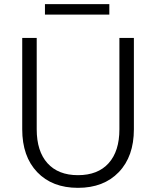

<svg xmlns="http://www.w3.org/2000/svg" viewBox="-20 -903 748 932"><path d="M158.2 -275.4Q158.2 -168.9 210.4 -110.8Q262.7 -52.7 358.4 -52.7Q455.1 -52.7 507.3 -110.8Q559.6 -168.9 559.6 -275.4V-718.8H629.9V-275.4Q629.9 -143.6 556.6 -67.4Q483.4 8.8 358.4 8.8Q233.4 8.8 160.6 -67.4Q87.9 -143.6 87.9 -275.4V-718.8H158.2ZM198.2 -832V-882.8H510.7V-832Z"/></svg>

Font: Min Sans Light
Style: Regular
Weight: 300
Designer: Jinseong-Kim, NotoSansCJK, Nunito
Foundry: Jinseong-Kim
Version: Version 1.400;Glyphs 3.1.2 (3151)